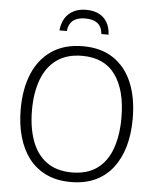

<svg xmlns="http://www.w3.org/2000/svg" viewBox="-61 -973 845 1035"><g transform="rotate(5 361.5 -456.0)"><path d="M664 -358Q664 -276 645 -209Q626 -142 588 -92.5Q550 -43 493 -16.5Q436 10 361 10Q285 10 228 -17Q171 -44 133.5 -93Q96 -142 77 -209.5Q58 -277 58 -359Q58 -468 92.5 -550.5Q127 -633 195.5 -679Q264 -725 364 -725Q461 -725 528 -680.5Q595 -636 629.5 -554Q664 -472 664 -358ZM119 -359Q119 -264 145 -192.5Q171 -121 225 -81.5Q279 -42 362 -42Q445 -42 498.5 -81Q552 -120 577.5 -191.5Q603 -263 603 -358Q603 -507 543.5 -590Q484 -673 364 -673Q281 -673 226.5 -634Q172 -595 145.5 -524Q119 -453 119 -359ZM363 -922Q404 -922 432.5 -907.5Q461 -893 477 -865.5Q493 -838 495 -799H456Q453 -827 442 -843Q431 -859 411 -867Q391 -875 362 -875Q335 -875 315 -867Q295 -859 283.5 -842.5Q272 -826 269 -799H229Q233 -838 249.5 -865Q266 -892 295 -907Q324 -922 363 -922Z"/></g></svg>

Font: Noto Sans Display Light
Style: Regular
Weight: 300
Designer: Monotype Design Team
Foundry: Monotype Imaging Inc.
Version: Version 2.003